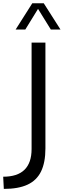

<svg xmlns="http://www.w3.org/2000/svg" viewBox="-115 -997 396 1192"><path d="M-91.3 175.8 -95.2 100.1Q-6.8 100.1 37.1 56.9Q81.1 13.7 81.1 -71.8V-732.4H167V-75.7Q167 11.7 139.9 67.4Q112.8 123 55.9 149.4Q-1 175.8 -91.3 175.8ZM260.7 -813.5H200.7L121.1 -941.9L42 -813.5H-18.1L85.4 -976.6H156.7Z"/></svg>

Font: Kumbh Sans
Style: Regular
Weight: 400
Version: Version 1.005